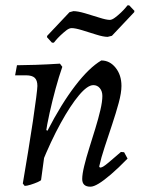

<svg xmlns="http://www.w3.org/2000/svg" viewBox="-20 -692 536 724"><path d="M321 12Q290 12 290 -17Q290 -35 297.5 -66Q305 -97 316.5 -133.5Q328 -170 339.5 -207.5Q351 -245 358.5 -277Q366 -309 366 -330Q366 -348 356.5 -359.5Q347 -371 332 -371Q310 -371 278 -333Q246 -295 209 -228Q172 -161 136 -72L140 -210L159 -199Q211 -300 263.5 -368.5Q316 -437 362 -464Q394 -464 416 -436.5Q438 -409 438 -368Q438 -342 427.5 -303.5Q417 -265 402.5 -221.5Q388 -178 374.5 -137Q361 -96 354 -64L357 -60Q362 -60 368.5 -63.5Q375 -67 390.5 -80Q406 -93 436 -119L448 -118L461 -94Q426 -58 398.5 -34.5Q371 -11 352 0.5Q333 12 321 12ZM73 9 66 0Q76 -59 86 -120Q96 -181 104 -234.5Q112 -288 116.5 -324Q121 -360 121 -368Q121 -389 111 -398.5Q101 -408 78 -408H37L44 -446Q69 -446 114.5 -447.5Q160 -449 206 -452L215 -440Q202 -403 189.5 -357Q177 -311 167 -266Q157 -221 152 -186L151 -132L135 -14Q135 -11 122.5 -5.5Q110 0 95.5 4.5Q81 9 73 9ZM176 -531 157 -552 158 -557 242 -646 257 -650Q273 -650 300.5 -642Q328 -634 354.5 -625.5Q381 -617 394 -617Q402 -617 413.5 -625.5Q425 -634 436 -644.5Q447 -655 454 -663.5Q461 -672 461 -672H467L487 -651L486 -646L402 -557L386 -553Q370 -553 343 -561.5Q316 -570 290 -578Q264 -586 250 -586Q241 -586 230 -577.5Q219 -569 208 -558.5Q197 -548 190 -539.5Q183 -531 183 -531Z"/></svg>

Font: Alegreya
Style: Italic
Weight: 400
Italic angle: -7°
Designer: Juan Pablo del Peral
Foundry: Huerta Tipografica
Version: Version 2.009